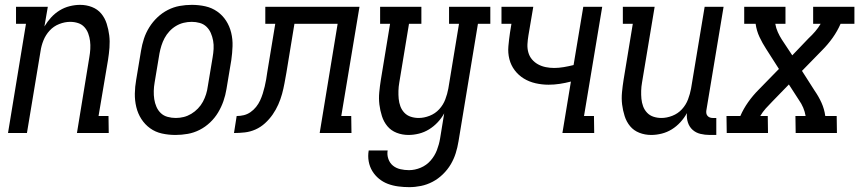

<svg xmlns="http://www.w3.org/2000/svg" viewBox="-20 -548 3540 791"><path d="M13 0 87 -450H46V-520H177L163 -439Q175 -459 190.5 -476Q206 -493 225.5 -505Q245 -517 267 -522.5Q289 -528 310 -528Q336 -528 359 -519Q382 -510 397 -492Q412 -474 419.5 -450.5Q427 -427 430 -402.5Q433 -378 431 -352Q429 -326 425 -301L386 -70H427L428 0H297L348 -312Q351 -329 352 -346Q353 -363 351 -379Q349 -395 343.5 -410Q338 -425 327.5 -436.5Q317 -448 301.5 -453Q286 -458 269 -458Q247 -458 224 -449Q201 -440 184.5 -422Q168 -404 159 -381.5Q150 -359 147 -337L91 0Z M703 8Q674 8 647 2Q620 -4 598.5 -19.5Q577 -35 562.5 -57.5Q548 -80 541.5 -107Q535 -134 535.5 -162.5Q536 -191 541 -219L561 -339Q565 -364 573 -388.5Q581 -413 595 -435.5Q609 -458 628.5 -476.5Q648 -495 671.5 -507Q695 -519 720 -523.5Q745 -528 770 -528Q799 -528 826 -522Q853 -516 875 -500.5Q897 -485 911.5 -462.5Q926 -440 932.5 -413Q939 -386 938 -357.5Q937 -329 933 -301L913 -181Q909 -156 900.5 -131.5Q892 -107 878.5 -84.5Q865 -62 845.5 -43.5Q826 -25 802.5 -13Q779 -1 753.5 3.5Q728 8 703 8ZM704 -62Q721 -62 737 -66Q753 -70 768 -79Q783 -88 795.5 -101Q808 -114 816 -129Q824 -144 829 -160Q834 -176 836 -192L856 -312Q859 -329 860 -346.5Q861 -364 858 -380.5Q855 -397 848.5 -412Q842 -427 830.5 -438Q819 -449 803 -453.5Q787 -458 770 -458Q753 -458 736.5 -454Q720 -450 705 -441Q690 -432 678 -419Q666 -406 658 -391Q650 -376 645 -360Q640 -344 637 -328L617 -208Q614 -191 613.5 -173.5Q613 -156 615.5 -139.5Q618 -123 624.5 -108Q631 -93 642.5 -82Q654 -71 670.5 -66.5Q687 -62 704 -62Z M944 0 955 -70Q970 -70 984.5 -73.5Q999 -77 1012 -86Q1025 -95 1035 -107.5Q1045 -120 1051.5 -134Q1058 -148 1062.5 -162.5Q1067 -177 1070.5 -191.5Q1074 -206 1076.5 -220.5Q1079 -235 1081 -250L1114 -450H1073V-520H1461L1386 -70H1427L1428 0H1297L1371 -450H1193L1160 -249Q1156 -227 1152 -205Q1148 -183 1142 -161Q1136 -139 1126.5 -117.5Q1117 -96 1103.5 -76.5Q1090 -57 1072 -40.5Q1054 -24 1032.5 -14.5Q1011 -5 988.5 -2.5Q966 0 944 0Z M1666 223Q1643 223 1620.5 220Q1598 217 1578 209.5Q1558 202 1541.5 188.5Q1525 175 1514 157Q1503 139 1499 117Q1495 95 1499 72H1577Q1574 90 1580 107Q1586 124 1599 134.5Q1612 145 1629.5 149Q1647 153 1665 153Q1689 153 1713 143Q1737 133 1754 113.5Q1771 94 1780 70.5Q1789 47 1793 23L1810 -81Q1799 -61 1783 -44Q1767 -27 1747.5 -15Q1728 -3 1706 2.5Q1684 8 1663 8Q1637 8 1614 -1Q1591 -10 1576 -28Q1561 -46 1553.5 -69.5Q1546 -93 1543 -117.5Q1540 -142 1542.5 -168Q1545 -194 1549 -219L1587 -450H1546V-520H1716V-450H1665L1625 -208Q1622 -191 1621.5 -174Q1621 -157 1622.5 -141Q1624 -125 1629.5 -110Q1635 -95 1646 -83.5Q1657 -72 1672.5 -67Q1688 -62 1705 -62Q1727 -62 1750 -71Q1773 -80 1789.5 -98Q1806 -116 1814.5 -138.5Q1823 -161 1827 -183L1871 -450H1830V-520H2000V-450H1949L1869 34Q1865 59 1857.5 83Q1850 107 1837 129Q1824 151 1804.5 170Q1785 189 1762 201Q1739 213 1714.5 218Q1690 223 1666 223Z M2297 0 2332 -212Q2309 -206 2286 -202.5Q2263 -199 2240 -199Q2213 -199 2186.5 -205Q2160 -211 2138 -224.5Q2116 -238 2100.5 -258.5Q2085 -279 2078.5 -304.5Q2072 -330 2074.5 -358Q2077 -386 2081 -413L2087 -450H2046V-520H2177L2157 -402Q2154 -384 2153 -366.5Q2152 -349 2156.5 -332.5Q2161 -316 2171.5 -303.5Q2182 -291 2196.5 -283Q2211 -275 2228 -271.5Q2245 -268 2263 -268Q2282 -268 2302.5 -271.5Q2323 -275 2343 -280L2383 -520H2461L2386 -70H2427L2428 0Z M2663 8Q2637 8 2614 -1Q2591 -10 2576 -28Q2561 -46 2553.5 -69.5Q2546 -93 2543 -117.5Q2540 -142 2542.5 -168Q2545 -194 2549 -219L2587 -450H2546V-520H2677L2625 -208Q2622 -191 2621.5 -174Q2621 -157 2622.5 -141Q2624 -125 2629.5 -110Q2635 -95 2646 -83.5Q2657 -72 2672.5 -67Q2688 -62 2705 -62Q2727 -62 2750 -71Q2773 -80 2789.5 -98Q2806 -116 2814.5 -138.5Q2823 -161 2827 -183L2883 -520H2961L2890 -93Q2889 -87 2890 -81Q2891 -75 2895 -70.5Q2899 -66 2904.5 -64Q2910 -62 2916 -62H2931V8H2904Q2884 8 2865.5 3.5Q2847 -1 2833.5 -13Q2820 -25 2814 -43.5Q2808 -62 2810 -82Q2799 -62 2783 -44.5Q2767 -27 2747.5 -15Q2728 -3 2706 2.5Q2684 8 2663 8Z M2974 0 2973 -70H3030Q3043 -100 3062.5 -127.5Q3082 -155 3106 -179L3189 -264L3136 -347Q3121 -370 3109 -395.5Q3097 -421 3093 -450H3046V-520H3216V-450H3174Q3177 -432 3184.5 -415.5Q3192 -399 3201 -385L3244 -320L3311 -390Q3326 -404 3338.5 -418.5Q3351 -433 3361 -450H3330V-520H3500V-450H3443Q3430 -420 3410.5 -392.5Q3391 -365 3367 -341L3284 -256L3337 -173Q3353 -150 3364.5 -124.5Q3376 -99 3380 -70H3427L3428 0H3258L3257 -70H3299Q3296 -88 3289 -104.5Q3282 -121 3272 -135L3230 -200L3162 -130Q3148 -116 3135 -101.5Q3122 -87 3112 -70H3143L3144 0Z"/></svg>

Font: Iosevka Curly Slab
Style: Italic
Weight: 400
Italic angle: -9°
Monospace: yes
Designer: Belleve Invis
Foundry: Belleve Invis
Version: Version 22.1.2; ttfautohint (v1.8.4)